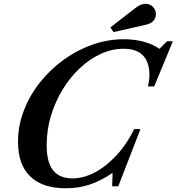

<svg xmlns="http://www.w3.org/2000/svg" viewBox="-20 -978 928 1008"><path d="M326 10.5Q203.5 10.5 139 -51.5Q74.5 -113.5 74.5 -233Q74.5 -317.5 105 -397Q135.5 -476.5 189.2 -544.5Q243 -612.5 313.5 -663.8Q384 -715 465 -743.5Q546 -772 630.5 -772Q685 -772 734 -759Q783 -746 817 -721.5L857 -761.5H887.5L789.5 -524.5H756.5Q764.5 -555.5 764.5 -584.5Q764.5 -651.5 730.8 -686.8Q697 -722 628.5 -722Q567.5 -722 508.8 -695Q450 -668 398.8 -619.8Q347.5 -571.5 308.5 -507.5Q269.5 -443.5 247.2 -369.2Q225 -295 225 -216Q225 -125 259.2 -83.2Q293.5 -41.5 361 -41.5Q417.5 -41.5 476.8 -72.2Q536 -103 590 -160.8Q644 -218.5 685 -300.5H717.5L601 0H569L571 -68.5H568Q513 -30.5 453.8 -10Q394.5 10.5 326 10.5ZM576 -809.5 559.5 -834 689 -934.5Q703 -946 716.8 -952Q730.5 -958 744.5 -958Q767 -958 782.8 -942.2Q798.5 -926.5 798.5 -903.5Q798.5 -883.5 785.5 -868.8Q772.5 -854 745.5 -848Z"/></svg>

Font: Libre Caslon Text SemiBold Italic
Style: Regular
Weight: 600
Italic angle: -22.583°
Designer: Pablo Impallari, Rodrigo Fuenzalida, Katja Schimmel
Foundry: Pablo Impallari, Rodrigo Fuenzalida
Version: Version 2.000